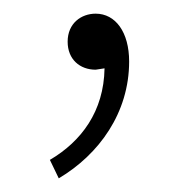

<svg xmlns="http://www.w3.org/2000/svg" viewBox="-20 -95 271 281"><path d="M66 166C125 131 169 70 169 -5C169 -48 149 -75 120 -75C99 -75 79 -61 79 -34C79 -8 97 7 120 7L133 5C132 68 99 112 53 139Z"/></svg>

Font: Harano Aji Gothic ExtraLight
Style: Regular
Weight: 250
Foundry: Masamichi Hosoda
Version: HaranoAjiGothic-ExtraLight version 20230610;ttx 4.39.4